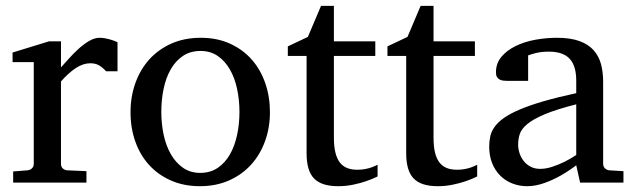

<svg xmlns="http://www.w3.org/2000/svg" viewBox="-20 -623 2164 655"><path d="M341.8 -379.9Q332 -391.1 319.3 -399.2Q306.6 -407.2 288.1 -407.2Q263.7 -407.2 238.8 -390.9Q213.9 -374.5 188 -345.2V-64Q188 -54.7 193.8 -48.8Q199.7 -43 209 -42L274.9 -39.1V0H24.9V-38.1L74.2 -42Q83 -43 89.1 -48.8Q95.2 -54.7 95.2 -64V-411.1H22.9V-443.8L147 -481.9H188V-393.1Q198.7 -404.8 214.1 -422.1Q229.5 -439.5 247.1 -455.6Q264.6 -471.7 283.4 -482.9Q302.2 -494.1 319.8 -494.1Q327.6 -494.1 336.4 -492.7Q345.2 -491.2 353.5 -489Q361.8 -486.8 368.9 -484.1Q376 -481.4 380.9 -479V-379.9Z M796.9 -241.2Q796.9 -282.2 788.8 -319.8Q780.8 -357.4 764.2 -386.2Q747.6 -415 722.7 -432.1Q697.8 -449.2 664.1 -449.2Q629.4 -449.2 604 -432.1Q578.6 -415 562.3 -386.2Q545.9 -357.4 538.1 -319.8Q530.3 -282.2 530.3 -241.2Q530.3 -200.7 538.3 -163.1Q546.4 -125.5 563 -96.7Q579.6 -67.9 604.5 -50.5Q629.4 -33.2 663.1 -33.2Q697.3 -33.2 722.7 -50.3Q748 -67.4 764.4 -96.2Q780.8 -125 788.8 -162.6Q796.9 -200.2 796.9 -241.2ZM900.9 -240.2Q900.9 -187 884 -140.9Q867.2 -94.7 836.2 -60.8Q805.2 -26.9 761 -7.3Q716.8 12.2 662.1 12.2Q607.4 12.2 563.5 -7.1Q519.5 -26.4 488.8 -60.1Q458 -93.8 441.7 -139.9Q425.3 -186 425.3 -240.2Q425.3 -293.5 441.9 -339.8Q458.5 -386.2 489.7 -420.7Q521 -455.1 565.2 -474.6Q609.4 -494.1 665 -494.1Q720.7 -494.1 764.6 -474.1Q808.6 -454.1 838.9 -419.7Q869.1 -385.3 885 -339.1Q900.9 -293 900.9 -240.2Z M1268.1 -21Q1249.5 -11.7 1227.5 -4.4Q1209 2 1184.6 7.1Q1160.2 12.2 1133.3 12.2Q1076.7 12.2 1051.3 -14.2Q1025.9 -40.5 1025.9 -100.1V-432.1H961.9V-464.8L1030.3 -497.1L1075.2 -603H1119.1V-481.9H1260.3V-432.1H1119.1V-152.8Q1119.1 -123 1124.3 -102.3Q1129.4 -81.5 1139.4 -68.6Q1149.4 -55.7 1164.3 -49.8Q1179.2 -43.9 1199.2 -43.9Q1213.9 -43.9 1226.3 -46.4Q1238.8 -48.8 1248 -52.2Q1258.8 -56.2 1268.1 -61Z M1607.9 -21Q1589.4 -11.7 1567.4 -4.4Q1548.8 2 1524.4 7.1Q1500 12.2 1473.1 12.2Q1416.5 12.2 1391.1 -14.2Q1365.7 -40.5 1365.7 -100.1V-432.1H1301.8V-464.8L1370.1 -497.1L1415 -603H1459V-481.9H1600.1V-432.1H1459V-152.8Q1459 -123 1464.1 -102.3Q1469.2 -81.5 1479.2 -68.6Q1489.3 -55.7 1504.2 -49.8Q1519 -43.9 1539.1 -43.9Q1553.7 -43.9 1566.2 -46.4Q1578.6 -48.8 1587.9 -52.2Q1598.6 -56.2 1607.9 -61Z M1945.8 -267.1Q1878.4 -250 1838.9 -233.4Q1799.3 -216.8 1779.1 -200Q1758.8 -183.1 1753.2 -165.8Q1747.6 -148.4 1747.6 -129.9Q1747.6 -114.3 1752.7 -99.4Q1757.8 -84.5 1767.3 -72.8Q1776.9 -61 1790.8 -54Q1804.7 -46.9 1822.8 -46.9Q1842.8 -46.9 1864.5 -54.2Q1886.2 -61.5 1904.3 -70.3Q1925.3 -80.6 1945.8 -94.2ZM1959 0 1945.8 -59.1Q1919.4 -39.1 1891.6 -23.4Q1879.4 -16.6 1865.7 -10.3Q1852.1 -3.9 1837.6 1.2Q1823.2 6.3 1808.3 9.3Q1793.5 12.2 1778.8 12.2Q1751.5 12.2 1727.8 2.9Q1704.1 -6.3 1686.5 -23.9Q1668.9 -41.5 1658.9 -66.4Q1648.9 -91.3 1648.9 -123Q1648.9 -141.6 1652.6 -158.2Q1656.2 -174.8 1667.5 -190.4Q1678.7 -206.1 1699 -220.5Q1719.2 -234.9 1752.2 -249Q1785.2 -263.2 1832.8 -277.1Q1880.4 -291 1945.8 -305.2V-348.1Q1945.8 -398.4 1923.3 -422.6Q1900.9 -446.8 1852.5 -446.8Q1826.2 -446.8 1807.6 -441.9Q1789.1 -437 1781.7 -434.1V-347.2H1709Q1702.1 -347.2 1695.6 -348.1Q1689 -349.1 1683.6 -352.3Q1678.2 -355.5 1675 -361.1Q1671.9 -366.7 1671.9 -376Q1671.9 -406.7 1690.4 -429Q1709 -451.2 1738.8 -465.8Q1768.6 -480.5 1805.7 -487.3Q1842.8 -494.1 1879.9 -494.1Q1926.3 -494.1 1956.8 -482.9Q1987.3 -471.7 2005.1 -451.7Q2022.9 -431.6 2030.3 -404.3Q2037.6 -377 2037.6 -344.2V-64Q2037.6 -54.7 2043.7 -48.8Q2049.8 -43 2058.6 -42L2106.9 -39.1V0Z"/></svg>

Font: Charis SIL CyrE
Style: Regular
Weight: 400
Foundry: SIL International
Version: Version 5.000